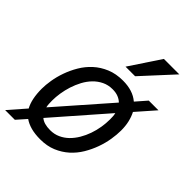

<svg xmlns="http://www.w3.org/2000/svg" viewBox="-239 -884 1039 1039"><g transform="rotate(45 280.5 -364.5)"><path d="M-13.2 37.1 70.8 -59.1Q44.9 -106 44.9 -185.1Q44.9 -213.4 50.8 -249.8Q56.6 -286.1 70.1 -324.2Q83.5 -362.3 105 -398.7Q126.5 -435.1 157.7 -463.6Q189 -492.2 230.5 -509.5Q272 -526.9 325.2 -526.9Q362.8 -526.9 393.1 -517.3Q423.3 -507.8 446.8 -487.8L500 -548.8H574.2L482.9 -444.8Q495.1 -421.4 502 -392.3Q508.8 -363.3 508.8 -328.1Q508.8 -296.9 502.7 -259.3Q496.6 -221.7 482.9 -183.6Q469.2 -145.5 447.8 -109.6Q426.3 -73.7 395.5 -46.1Q364.7 -18.6 324.5 -1.7Q284.2 15.1 232.9 15.1Q192.4 15.1 161.6 6.8Q130.9 -1.5 108.9 -17.1L61 37.1ZM423.8 -328.1Q423.8 -340.3 423.1 -351.3Q422.4 -362.3 419.9 -373L163.1 -79.1Q187 -58.1 235.8 -58.1Q267.1 -58.1 293.2 -70.1Q319.3 -82 340.1 -102.3Q360.8 -122.6 376.7 -149.4Q392.6 -176.3 403.1 -206.3Q413.6 -236.3 418.7 -267.6Q423.8 -298.8 423.8 -328.1ZM129.9 -180.2Q129.9 -166.5 130.6 -154.1Q131.3 -141.6 133.8 -130.9L393.1 -426.8Q380.4 -439.5 361.8 -446.8Q343.3 -454.1 318.8 -454.1Q285.2 -454.1 258.1 -440.9Q231 -427.7 210 -406Q189 -384.3 173.8 -356Q158.7 -327.6 148.9 -297.1Q139.2 -266.6 134.5 -236.3Q129.9 -206.1 129.9 -180.2ZM354.5 -589.8H281.2L398.4 -766.1H516.6Z"/></g></svg>

Font: Lorenzo Sans
Style: Italic
Weight: 400
Italic angle: -12°
Foundry: Intel Corporation
Version: Version 1.00; ttfautohint (v1.5)